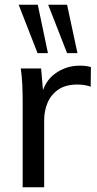

<svg xmlns="http://www.w3.org/2000/svg" viewBox="-20 -793 409 813"><path d="M76 0V-362Q76 -397 74.5 -432.5Q73 -468 68 -503H154L165 -378L154 -382Q167 -448 213.5 -481.5Q260 -515 318 -515Q332 -515 343.5 -513.5Q355 -512 365 -509L364 -426Q339 -435 308 -435Q257 -435 226 -413Q195 -391 181 -357Q167 -323 167 -284V0ZM264 -568 184 -773H264L308 -568ZM139 -568 59 -773H140L183 -568Z"/></svg>

Font: Muli Medium
Style: Regular
Weight: 500
Designer: Vernon Adams
Foundry: Vernon Adams
Version: Version 2.100; ttfautohint (v1.8.1.43-b0c9)